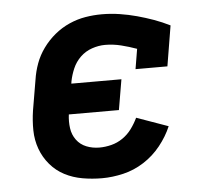

<svg xmlns="http://www.w3.org/2000/svg" viewBox="-44 -575 688 630"><g transform="rotate(-5 300.0 -260.0)"><path d="M268 8Q235 8 203.5 2.5Q172 -3 145 -17Q118 -31 98 -54.5Q78 -78 67.5 -107Q57 -136 56.5 -168Q56 -200 61 -233L78 -333Q82 -360 91.5 -386Q101 -412 118 -435.5Q135 -459 157.5 -477.5Q180 -496 206 -507.5Q232 -519 259 -523.5Q286 -528 313 -528Q343 -528 372 -523.5Q401 -519 428.5 -511.5Q456 -504 482.5 -494.5Q509 -485 535 -472L513 -339H408L419 -405Q394 -414 368 -420.5Q342 -427 315 -427Q294 -427 272 -419.5Q250 -412 233.5 -396Q217 -380 208 -359Q199 -338 195 -317L194 -310H359L342 -210H177Q174 -187 177 -165Q180 -143 192.5 -126Q205 -109 225 -101Q245 -93 268 -93Q287 -93 307 -98Q327 -103 344.5 -115Q362 -127 374.5 -144Q387 -161 396 -180L500 -143Q486 -110 462 -80Q438 -50 406 -29.5Q374 -9 338 -0.5Q302 8 268 8Z"/></g></svg>

Font: Iosevka Etoile
Style: Bold Italic
Weight: 700
Italic angle: -9°
Designer: Belleve Invis
Foundry: Belleve Invis
Version: Version 28.1.0; ttfautohint (v1.8.4)